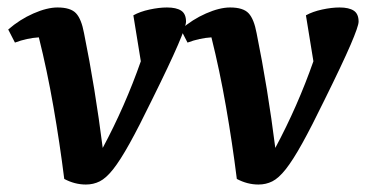

<svg xmlns="http://www.w3.org/2000/svg" viewBox="-20 -482 980 514"><path d="M210 12Q180 12 152 -3Q140 -99 123 -196.5Q106 -294 84 -382Q52 -380 20 -368L2 -403Q33 -430 69.5 -446Q106 -462 134 -462Q169 -462 183.5 -446.5Q198 -431 205 -393Q220 -319 232.5 -242Q245 -165 255 -86Q315 -198 357 -318L337 -441Q355 -451 380.5 -456.5Q406 -462 427 -462Q452 -462 465 -453.5Q478 -445 478 -424Q478 -412 456.5 -362Q435 -312 387 -215Q352 -143 327 -98Q302 -53 283 -29Q264 -5 247 3.5Q230 12 210 12Z M672 12Q642 12 614 -3Q602 -99 585 -196.5Q568 -294 546 -382Q514 -380 482 -368L464 -403Q495 -430 531.5 -446Q568 -462 596 -462Q631 -462 645.5 -446.5Q660 -431 667 -393Q682 -319 694.5 -242Q707 -165 717 -86Q777 -198 819 -318L799 -441Q817 -451 842.5 -456.5Q868 -462 889 -462Q914 -462 927 -453.5Q940 -445 940 -424Q940 -412 918.5 -362Q897 -312 849 -215Q814 -143 789 -98Q764 -53 745 -29Q726 -5 709 3.5Q692 12 672 12Z"/></svg>

Font: Petrona
Style: Bold Italic
Weight: 700
Italic angle: -9°
Designer: Ringo R. Seeber
Foundry: Ringo R. Seeber
Version: Version 2.001; ttfautohint (v1.8.3)